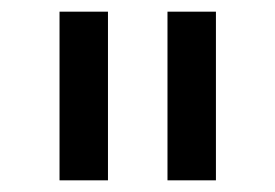

<svg xmlns="http://www.w3.org/2000/svg" viewBox="-20 -760 472 329"><path d="M82 -451V-740H165V-451ZM267 -451V-740H350V-451Z"/></svg>

Font: IBM Plex Sans Hebrew Text
Style: Regular
Weight: 450
Designer: Mike Abbink, Paul van der Laan, Pieter van Rosmalen, Yanek Iontef
Foundry: Bold Monday
Version: Version 1.2